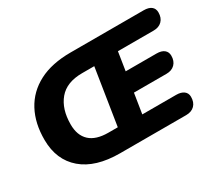

<svg xmlns="http://www.w3.org/2000/svg" viewBox="-131 -957 1348 1208"><g transform="rotate(-30 543.0 -352.5)"><path d="M434 0Q257 0 161 -82Q65 -164 64 -309Q63 -430 110.5 -519Q158 -608 251 -656.5Q344 -705 481 -705H1012Q1048 -705 1067 -690Q1086 -675 1086 -647Q1086 -608 1063.5 -585.5Q1041 -563 1003 -563H743L722 -429H946Q982 -429 1001 -413.5Q1020 -398 1020 -371Q1020 -332 997.5 -309.5Q975 -287 937 -287H700L677 -142H923Q958 -142 978 -127Q998 -112 998 -85Q998 -45 975.5 -22.5Q953 0 914 0ZM435 -149H503L567 -556H479Q366 -556 310.5 -490Q255 -424 255 -312Q255 -233 300 -191Q345 -149 435 -149Z"/></g></svg>

Font: Nunito Black
Style: Italic
Weight: 900
Italic angle: -9°
Designer: Vernon Adams
Foundry: Vernon Adams
Version: Version 3.601; ttfautohint (v1.8.2.53-6de2)